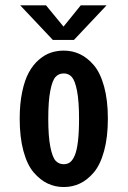

<svg xmlns="http://www.w3.org/2000/svg" viewBox="-20 -706 490 736"><path d="M388.5 -685.5 263.5 -553H182.5L57.5 -685.5H156.5L223.5 -604L289.5 -685.5ZM55.5 -251Q55.5 -308 65 -353.5Q74.5 -399 90.5 -428.2Q106.5 -457.5 128.8 -476.8Q151 -496 174.5 -504Q198 -512 224.5 -512Q257.5 -512 286.2 -498.5Q315 -485 339.8 -456Q364.5 -427 379 -374.5Q393.5 -322 393.5 -251Q393.5 -180 379 -127.2Q364.5 -74.5 339.8 -45.2Q315 -16 286.2 -2.5Q257.5 11 224.5 11Q191.5 11 162.8 -2.5Q134 -16 109 -45.2Q84 -74.5 69.8 -127.2Q55.5 -180 55.5 -251ZM224.5 -76.5Q238.5 -76.5 248.5 -84Q258.5 -91.5 266.5 -110Q274.5 -128.5 278.8 -163.8Q283 -199 283 -251Q283 -318.5 275.2 -358Q267.5 -397.5 255.2 -411Q243 -424.5 224.5 -424.5Q205 -424.5 192.8 -411Q180.5 -397.5 172.8 -358Q165 -318.5 165 -251Q165 -182.5 173 -142.8Q181 -103 193.2 -89.8Q205.5 -76.5 224.5 -76.5Z"/></svg>

Font: League Mono Condensed Medium
Style: Regular
Weight: 500
Width: 1
Designer: Tyler Finck
Foundry: The League of Moveable Type / Tyler Finck
Version: Version 2.210